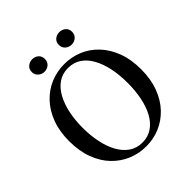

<svg xmlns="http://www.w3.org/2000/svg" viewBox="-248 -1091 1273 1273"><g transform="rotate(-45 388.5 -454.0)"><path d="M261 -809Q238 -809 219 -825Q200 -841 200 -868Q200 -895 219 -910.5Q238 -926 261 -926Q287 -926 305 -910.5Q323 -895 323 -868Q323 -841 305 -825Q287 -809 261 -809ZM516 -809Q491 -809 472.5 -825Q454 -841 454 -868Q454 -895 472.5 -910.5Q491 -926 516 -926Q541 -926 559.5 -910.5Q578 -895 578 -868Q578 -841 559.5 -825Q541 -809 516 -809ZM389 18Q321 18 260 -7.5Q199 -33 152 -82Q105 -131 78 -203Q51 -275 51 -368Q51 -460 78 -531.5Q105 -603 152 -652.5Q199 -702 260 -727.5Q321 -753 389 -753Q457 -753 517.5 -728Q578 -703 625 -653.5Q672 -604 699 -532.5Q726 -461 726 -368Q726 -276 699 -204Q672 -132 625 -82.5Q578 -33 517.5 -7.5Q457 18 389 18ZM389 -18Q442 -18 481.5 -45Q521 -72 547 -119.5Q573 -167 586 -231Q599 -295 599 -368Q599 -441 586 -504Q573 -567 547 -615Q521 -663 481.5 -690Q442 -717 389 -717Q336 -717 296.5 -690Q257 -663 230.5 -615Q204 -567 190.5 -504Q177 -441 177 -368Q177 -295 190.5 -231Q204 -167 230.5 -119.5Q257 -72 296.5 -45Q336 -18 389 -18Z"/></g></svg>

Font: Noto Serif KR SemiBold
Style: Regular
Weight: 600
Designer: Ryoko NISHIZUKA 西塚涼子 (kana & ideographs); Frank Grießhammer (Latin, Greek & Cyrillic); Wenlong ZHANG 张文龙 (bopomofo); San
Foundry: Adobe
Version: Version 2.003-H1;hotconv 1.1.1;makeotfexe 2.6.0